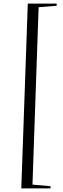

<svg xmlns="http://www.w3.org/2000/svg" viewBox="-20 -832 351 1064"><path d="M160 191 260 200V212H98L134 -812H294V-800L194 -792Z"/></svg>

Font: Literata 72pt Light
Style: Italic
Weight: 300
Italic angle: -2°
Designer: Latin by Veronika Burian and Jose Scaglione. Greek by Irene Vlachou. Cyrillic by Vera Evstafieva
Foundry: TypeTogether
Version: Version 3.002